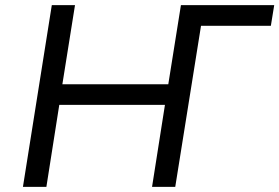

<svg xmlns="http://www.w3.org/2000/svg" viewBox="-20 -725 1084 745"><path d="M69 0 181 -705H271L222 -398H633L682 -705H1044L1031 -625H760L660 0H570L620 -318H210L160 0Z"/></svg>

Font: Nunito Sans 7pt
Style: Italic
Weight: 400
Italic angle: -9°
Designer: Vernon Adams
Foundry: Vernon Adams
Version: Version 3.101;gftools[0.9.27]